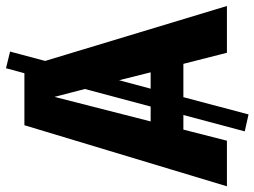

<svg xmlns="http://www.w3.org/2000/svg" viewBox="-140 -670 870 657"><g transform="rotate(-90 295.5 -341.0)"><path d="M604 0 416 -622 448 -742 391 -756 374 -693H196L-13 0H143L181 -149H231L175 61L233 74L292 -149H406L444 0ZM293 -590 320 -486 260 -261H209ZM350 -369 377 -261H321Z"/></g></svg>

Font: Fira Sans
Style: Bold
Weight: 700
Designer: Carrois Corporate & Edenspiekermann AG
Foundry: Carrois Corporate GbR & Edenspiekermann AG
Version: Version 4.203